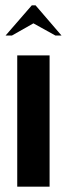

<svg xmlns="http://www.w3.org/2000/svg" viewBox="-20 -704 252 724"><path d="M167 -495V0H45V-495ZM100 -684H114L212 -570H189L106 -616L25 -570H1Z"/></svg>

Font: Moniqa Black Heading
Style: Regular
Weight: 900
Designer: Rajesh Rajput
Foundry: Rajesh Rajput
Version: Version 1.000